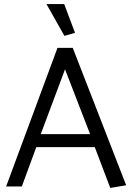

<svg xmlns="http://www.w3.org/2000/svg" viewBox="-20 -915 649 942"><path d="M422 -257H180L299 -575ZM262 -680 10 0H87L158 -193H445L521 7L599 -6L337 -680ZM296 -739 348 -754 295 -895H208Z"/></svg>

Font: Catamaran Thin
Style: Regular
Weight: 400
Version: Version 2.000